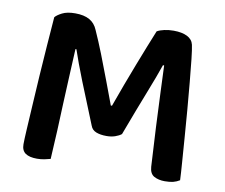

<svg xmlns="http://www.w3.org/2000/svg" viewBox="-71 -698 930 792"><g transform="rotate(10 394.0 -302.0)"><path d="M459 -154Q449 -146 433 -140.5Q417 -135 397 -135Q371 -135 353.5 -142Q336 -149 330 -166Q289 -266 259.5 -340.5Q230 -415 213 -466H209Q206 -399 203 -342Q200 -285 198 -231.5Q196 -178 193.5 -122.5Q191 -67 187 -2Q177 1 162 4Q147 7 131 7Q99 7 82.5 -4.5Q66 -16 66 -42Q66 -61 68.5 -104.5Q71 -148 74.5 -207Q78 -266 82 -331.5Q86 -397 91 -461.5Q96 -526 100 -580Q108 -590 128.5 -600.5Q149 -611 183 -611Q220 -611 243 -598Q266 -585 277 -558Q296 -516 316.5 -464Q337 -412 356.5 -359.5Q376 -307 393 -262H398Q432 -357 466.5 -446Q501 -535 526 -596Q538 -603 556.5 -607Q575 -611 595 -611Q630 -611 652 -600Q674 -589 679 -567Q683 -549 687.5 -508Q692 -467 697 -412.5Q702 -358 707 -298.5Q712 -239 716 -182.5Q720 -126 723.5 -80.5Q727 -35 728 -8Q715 0 701 3.5Q687 7 666 7Q640 7 621.5 -3Q603 -13 601 -42Q596 -127 592 -206.5Q588 -286 585.5 -352Q583 -418 581 -463H576Q560 -416 531 -342.5Q502 -269 459 -154Z"/></g></svg>

Font: Baloo Bhaijaan 2 SemiBold
Style: Regular
Weight: 600
Designer: Sanskriti Dholi, Noopur Datye and Ek Type
Foundry: Ek Type
Version: Version 1.700